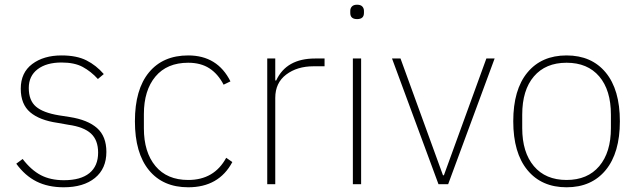

<svg xmlns="http://www.w3.org/2000/svg" viewBox="-20 -781 2708 814"><path d="M49 -87 76 -107Q112 -60 153 -38.5Q194 -17 251 -17Q322 -17 359 -47Q396 -77 396 -134Q396 -187 365.5 -215Q335 -243 270 -252L225 -260Q148 -271 108 -305Q68 -339 68 -405Q68 -473 116.5 -509.5Q165 -546 241 -546Q305 -546 346.5 -525Q388 -504 420 -467L395 -446Q366 -478 331 -497Q296 -516 241 -516Q177 -516 139.5 -487.5Q102 -459 102 -408Q102 -355 132.5 -329Q163 -303 230 -292L275 -285Q352 -273 391.5 -238Q431 -203 431 -137Q431 -66 382.5 -26.5Q334 13 250 13Q184 13 135 -11.5Q86 -36 49 -87Z M552 -267Q552 -402 611.5 -474Q671 -546 778 -546Q902 -546 957 -436L928 -422Q904 -468 867.5 -491.5Q831 -515 778 -515Q688 -515 639 -456.5Q590 -398 590 -297V-237Q590 -136 639 -77Q688 -18 778 -18Q888 -18 939 -112L965 -94Q908 13 778 13Q671 13 611.5 -59.5Q552 -132 552 -267Z M1113 0V-533H1147V-440H1151Q1194 -533 1316 -533H1356V-500H1309Q1240 -500 1193.5 -465Q1147 -430 1147 -366V0Z M1465 -726V-735Q1465 -746 1472 -753.5Q1479 -761 1494 -761Q1509 -761 1516 -753.5Q1523 -746 1523 -735V-726Q1523 -700 1494 -700Q1465 -700 1465 -726ZM1511 0H1476V-533H1511Z M1880 0H1839L1642 -533H1678L1858 -38H1862L2042 -533H2077Z M2156 -267Q2156 -401 2216 -473.5Q2276 -546 2382 -546Q2488 -546 2548 -473.5Q2608 -401 2608 -267Q2608 -133 2548 -60Q2488 13 2382 13Q2276 13 2216 -60Q2156 -133 2156 -267ZM2570 -238V-295Q2570 -399 2520.5 -457Q2471 -515 2382 -515Q2293 -515 2243.5 -457Q2194 -399 2194 -295V-238Q2194 -135 2243.5 -76.5Q2293 -18 2382 -18Q2471 -18 2520.5 -76.5Q2570 -135 2570 -238Z"/></svg>

Font: IBM Plex Sans JP ExtraLight
Style: Regular
Weight: 200
Designer: Mike Abbink; Paul van der Laan; Pieter van Rosmalen; Wujin Sim; Yejin Wi; Jinhee Kim; Boomi Park; Yona Kim; Kichan Ma
Foundry: Sandoll Inc.
Version: Version 1.001